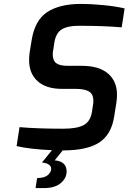

<svg xmlns="http://www.w3.org/2000/svg" viewBox="-20 -764 658 983"><path d="M253 -511Q250 -498 250 -486Q250 -454 268 -440.5Q286 -427 326 -427H399Q487 -427 533 -387.5Q579 -348 579 -279Q579 -260 576 -239L565 -170Q551 -76 489 -35Q427 6 304 6H301L260 57Q321 62 321 114Q321 148 291 173.5Q261 199 205 199H162L170 148L190 146Q215 143 228.5 129Q242 115 242 101Q242 73 195 68L246 5Q134 0 65 -16L80 -113Q174 -105 303 -105Q374 -105 408.5 -123.5Q443 -142 451 -192L456 -226Q458 -234 458 -249Q458 -281 436.5 -295Q415 -309 367 -309H297Q217 -309 173 -348Q129 -387 129 -456Q129 -476 132 -497L142 -558Q158 -660 221.5 -702Q285 -744 396 -744Q444 -744 507 -738Q570 -732 618 -721L603 -624Q512 -632 382 -632Q326 -632 296 -613.5Q266 -595 258 -545Z"/></svg>

Font: Exo SemiBold
Style: Italic
Weight: 600
Italic angle: -9°
Designer: Natanael Gama
Foundry: Natanael Gama
Version: Version 1.500; ttfautohint (v1.6)